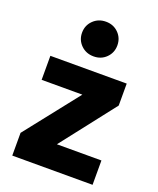

<svg xmlns="http://www.w3.org/2000/svg" viewBox="-164 -974 914 1108"><g transform="rotate(20 293.0 -420.5)"><path d="M47.9 35.2V-104.5L307.6 -433.6H57.6V-581.1H526.4V-446.3L267.6 -114.3H541V35.2ZM214.8 -693.8Q183.6 -724.6 183.6 -769.5Q183.6 -814.5 214.8 -845.2Q246.1 -876 292.5 -876Q338.9 -876 369.6 -845.2Q400.4 -814.5 400.4 -769.5Q400.4 -724.6 369.6 -693.8Q338.9 -663.1 292.5 -663.1Q246.1 -663.1 214.8 -693.8Z"/></g></svg>

Font: GenEi M Gothic v2 Black
Style: Regular
Weight: 900
Version: Version 2.0